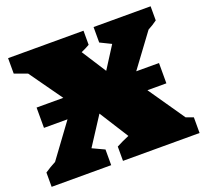

<svg xmlns="http://www.w3.org/2000/svg" viewBox="-130 -797 996 933"><g transform="rotate(-20 367.5 -330.0)"><path d="M-15 0V-74Q13 -93 42 -108L216 -345L66 -556L0 -580V-660H390V-587Q369 -575 346 -565L427 -439L499 -552L442 -580V-660H737V-587Q714 -570 689 -557L536 -350L712 -95L750 -81V0H354V-74Q386 -91 420 -105L325 -255L231 -110L293 -81V0ZM48 -387H681V-282H48Z"/></g></svg>

Font: Piazzolla Black
Style: Regular
Weight: 900
Designer: Juan Pablo del Peral
Foundry: Huerta Tipografica
Version: Version 1.330